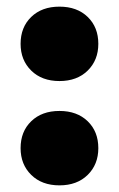

<svg xmlns="http://www.w3.org/2000/svg" viewBox="-20 -548 358 578"><path d="M159 -304Q106 -304 74 -335.5Q42 -367 42 -416Q42 -466 74 -497Q106 -528 159 -528Q212 -528 244 -497Q276 -466 276 -416Q276 -367 244 -335.5Q212 -304 159 -304ZM159 10Q106 10 74 -21.5Q42 -53 42 -102Q42 -152 74 -183Q106 -214 159 -214Q212 -214 244 -183Q276 -152 276 -102Q276 -53 244 -21.5Q212 10 159 10Z"/></svg>

Font: Montagu Slab 144pt
Style: Bold
Weight: 700
Designer: Florian Karsten
Foundry: Florian Karsten
Version: Version 1.000